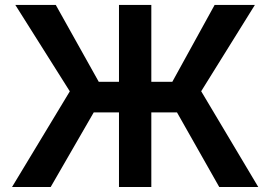

<svg xmlns="http://www.w3.org/2000/svg" viewBox="-20 -747 1080 767"><path d="M1011.7 0H855.8L687.1 -297.9H584.5V0H455.3V-297.9H354.4L182.5 0H28.1L258.9 -382.1L41.2 -727.3H202.8L374.6 -420.1H455.3V-727.3H584.5V-420.1H668.3L837.4 -727.3H998.2L783.7 -382.5Z"/></svg>

Font: Linik Sans SemiBold
Style: Regular
Weight: 600
Designer: Rasmus Andersson (font), Cristiano Sobral (main changes)
Foundry: rsms
Version: Version 3.018;June 1, 2022;FontCreator 14.0.0.2814 64-bit; t